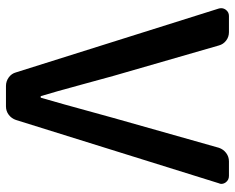

<svg xmlns="http://www.w3.org/2000/svg" viewBox="-91 -685 776 634"><g transform="rotate(-90 297.0 -368.0)"><path d="M33.2 0Q19.5 0 11.7 -10.7Q6.8 -17.6 6.8 -25.4Q6.8 -29.3 8.8 -33.2L217.8 -703.1Q222.7 -717.8 234.9 -727.1Q247.1 -736.3 262.7 -736.3H330.1Q345.7 -736.3 358.4 -727.1Q371.1 -717.8 375 -703.1L585.9 -33.2Q586.9 -29.3 586.9 -25.4Q586.9 -17.6 582 -10.7Q574.2 0 561.5 0H507.8Q492.2 0 480 -9.3Q467.8 -18.6 463.9 -33.2L363.3 -381.8Q355.5 -409.2 333.5 -490.7Q311.5 -572.3 296.9 -620.1Q295.9 -622.1 293.9 -622.1Q292 -622.1 291 -620.1Q280.3 -585 224.6 -381.8L126 -33.2Q121.1 -18.6 108.9 -9.3Q96.7 0 81.1 0Z"/></g></svg>

Font: Gen Jyuu GothicL Medium
Style: Regular
Weight: 500
Designer: [Source Han Sans]
Ryoko NISHIZUKA  (kana & ideographs); Paul D. Hunt (Latin, Greek & Cyrillic); Wenlong ZHANG  (bopomofo
Version: Version 1.002.20150607